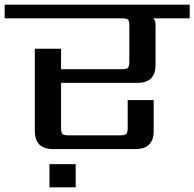

<svg xmlns="http://www.w3.org/2000/svg" viewBox="-40 -642 837 827"><path d="M173 165V65H286V165ZM777 -622V-563H620Q630 -556 630 -534V-363Q630 -285 552 -285H223V-90Q223 -71 229 -65Q235 -59 254 -59H478Q497 -59 503.5 -65Q510 -71 510 -90V-211H622V-78Q622 0 544 0H188Q110 0 110 -78V-432H223V-344H486Q505 -344 511 -350Q517 -356 517 -375V-532Q517 -552 511.5 -557.5Q506 -563 486 -563H-20V-622Z"/></svg>

Font: Sarpanch Medium
Style: Regular
Weight: 500
Designer: Manushi Parikh (Devanagari and Latin), Jyotish Sonowal (Devanagari)
Foundry: Indian Type Foundry
Version: Version 2.004;PS 1.0;hotconv 1.0.78;makeotf.lib2.5.61930; tt